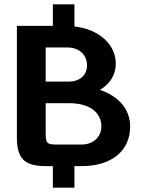

<svg xmlns="http://www.w3.org/2000/svg" viewBox="-20 -770 665 890"><path d="M225 -750V-650H58.3V-133.3C58.3 -35.8 92.5 0 191.7 0H225V100H325V0H358.3C497.5 0 583.3 -70.8 583.3 -183.3C583.3 -262.5 531.7 -323.3 443.3 -353.3C486.7 -379.2 516.7 -420 516.7 -475C516.7 -563.3 440 -634.2 325 -647.5V-750ZM241.7 -100C198.3 -100 191.7 -106.7 191.7 -150V-291.7H300C399.2 -291.7 450 -245.8 450 -183.3C450 -139.2 415.8 -100 358.3 -100ZM191.7 -391.7V-550H291.7C345.8 -550 383.3 -517.5 383.3 -466.7C383.3 -415.8 342.5 -391.7 300 -391.7Z"/></svg>

Font: BoonHome
Style: Bold
Weight: 700
Designer: Sungsit Sawaiwan
Foundry: Sungsit Sawaiwan
Version: Version 0.2